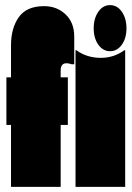

<svg xmlns="http://www.w3.org/2000/svg" viewBox="-20 -730 514 750"><path d="M270 -587V-479H260Q248 -483 240 -483Q217 -483 217 -455V-428H245V-242H217V0H23V-242H5V-428H23V-553Q23 -620 53.5 -663Q84 -706 152 -706Q202 -706 236 -674Q270 -642 270 -587ZM469 0H275V-534H278Q319 -504 374 -504Q425 -504 466 -534H469ZM346 -619Q346 -581 364 -555.5Q382 -530 410 -530Q438 -530 456 -555.5Q474 -581 474 -619Q474 -658 456 -684Q438 -710 410 -710Q382 -710 364 -684Q346 -658 346 -619Z"/></svg>

Font: FFF_tuoi-tre Black
Style: Regular
Weight: 900
Designer: bBox Type GmbH
Foundry: bBox Type GmbH
Version: Version 1.001